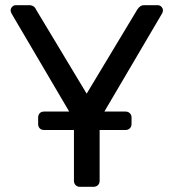

<svg xmlns="http://www.w3.org/2000/svg" viewBox="-20 -720 687 740"><path d="M150 -219Q139 -219 133 -225.5Q127 -232 127 -242V-267Q127 -277 133 -283.5Q139 -290 150 -290H464Q474 -290 480.5 -283.5Q487 -277 487 -267V-242Q487 -232 480.5 -225.5Q474 -219 464 -219ZM288 0Q278 0 271.5 -6.5Q265 -13 265 -23V-259L25 -667Q24 -670 22.5 -673Q21 -676 21 -680Q21 -688 27 -694Q33 -700 41 -700H93Q102 -700 109 -695.5Q116 -691 119 -683L314 -359L509 -683Q514 -691 520.5 -695.5Q527 -700 536 -700H588Q596 -700 602 -694Q608 -688 608 -680Q608 -676 607 -673Q606 -670 604 -667L364 -259V-23Q364 -13 357.5 -6.5Q351 0 340 0Z"/></svg>

Font: RubikRegular
Style: Regular
Weight: 400
Designer: Hubert and Fischer
Foundry: Hubert and Fischer
Version: Version 2.300;gftools[0.9.30]